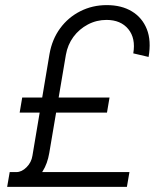

<svg xmlns="http://www.w3.org/2000/svg" viewBox="-20 -732 609 752"><path d="M107 -122 174 -521Q184 -578 215.5 -621Q247 -664 294.5 -688Q342 -712 398 -712Q456 -712 496.5 -687.5Q537 -663 555 -618Q573 -573 562 -509L502 -523Q512 -582 482.5 -618Q453 -654 397 -654Q358 -654 324 -636Q290 -618 267.5 -587.5Q245 -557 238 -517L173 -133ZM44 0V-58Q65 -58 84 -77Q103 -96 107 -122L173 -133Q166 -91 147 -61Q128 -31 101 -15.5Q74 0 44 0ZM8 0 18 -58H487L477 0ZM57 -291 67 -350H409L399 -291Z"/></svg>

Font: Figtree Light Light
Style: Italic
Weight: 300
Italic angle: -9.5°
Version: Version 2.000